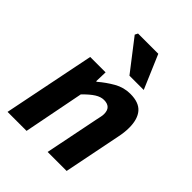

<svg xmlns="http://www.w3.org/2000/svg" viewBox="-214 -866 979 979"><g transform="rotate(45 276.0 -376.5)"><path d="M14 0 114 -496H225L223 -430H227Q263 -461 304 -484.5Q345 -508 392 -508Q454 -508 482 -475.5Q510 -443 510 -381Q510 -364 508 -346.5Q506 -329 502 -310L440 0H303L362 -293Q365 -308 367.5 -319Q370 -330 370 -340Q370 -366 357 -378.5Q344 -391 319 -391Q296 -391 271.5 -375.5Q247 -360 215 -327L151 0ZM323 -570 194 -737 202 -753H348L426 -570Z"/></g></svg>

Font: Source Sans 3 ExtraLight
Style: Bold Italic
Weight: 700
Italic angle: -11°
Version: Version 3.052;hotconv 1.1.0;makeotfexe 2.6.0